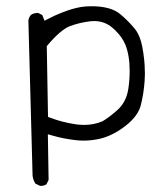

<svg xmlns="http://www.w3.org/2000/svg" viewBox="-20 -489 540 621"><path d="M252.9 -85Q239.3 -85 225.1 -86.9Q180.2 -93.8 143.6 -107.9L135.3 -110.8L131.3 -339.8Q175.8 -393.1 207 -404.8Q237.3 -416 273.4 -420.4Q279.3 -420.9 285.6 -420.9Q305.2 -420.9 323.2 -412.6Q338.9 -405.3 355 -388.7Q375.5 -368.2 385.3 -344.7Q399.4 -310.1 399.4 -259.3Q399.4 -230.5 395 -201.2Q388.2 -158.2 359.4 -132.8Q333 -109.4 311.5 -96.7Q283.7 -85 252.9 -85ZM111.3 112.3Q122.6 112.3 130.4 106.9L137.2 92.8L134.8 -54.7L152.3 -49.8Q184.1 -40.5 225.6 -35.6Q238.3 -34.2 250.5 -34.2Q278.3 -34.2 306.2 -41Q346.7 -51.3 386.7 -82.5Q425.8 -113.3 435.1 -147.5Q444.8 -184.6 447.8 -227.5Q448.7 -238.8 448.7 -250Q448.7 -261.2 447.8 -278.6Q446.8 -295.9 443.6 -317.6Q440.4 -339.4 436.5 -353.5Q428.7 -380.9 415.5 -396.5Q394 -422.4 368.7 -443.4Q338.4 -468.8 275.9 -468.8Q255.9 -468.8 241.7 -466.3Q227.5 -463.9 212.4 -459.5Q197.3 -455.1 177 -447Q156.7 -439 137.2 -428.7L124 -421.9L116.7 -440.4L104 -446.8Q102.5 -447.3 100.1 -447.3Q97.7 -447.3 94.2 -446.3Q86.4 -445.3 79.6 -440.4Q73.2 -432.6 71.8 -422.4L85.4 79.1Q86.9 93.3 94.7 105L108.9 111.8Q110.4 112.3 111.3 112.3Z"/></svg>

Font: NaikaiFont
Style: ExtraLight
Weight: 200
Version: Version 1.89